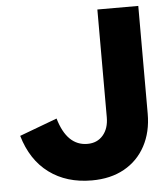

<svg xmlns="http://www.w3.org/2000/svg" viewBox="-52 -746 703 804"><g transform="rotate(-5 300.0 -344.5)"><path d="M302 11Q196 11 122.5 -43.5Q49 -98 19 -201L177 -260Q211 -143 297 -143Q338 -143 362.5 -171.5Q387 -200 387 -247V-700H559V-247Q559 -170 527.5 -111.5Q496 -53 438.5 -21Q381 11 302 11Z"/></g></svg>

Font: Red Hat Mono VF Light
Style: Regular
Weight: 300
Monospace: yes
Designer: Pentagram, MCKL
Foundry: Pentagram, MCKL
Version: Version 1.023